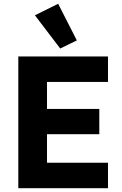

<svg xmlns="http://www.w3.org/2000/svg" viewBox="-20 -997 647 1017"><path d="M77 0V-698H552V-563H229V-420H506V-286H229V-135H552V0ZM165 -916 288 -977 387 -783 299 -740Z"/></svg>

Font: IBM Plex Sans Arabic
Style: Bold
Weight: 700
Designer: Mike Abbink, Paul van der Laan, Pieter van Rosmalen, Wael Morcos, Khajak Apelian
Foundry: Bold Monday
Version: Version 1.2